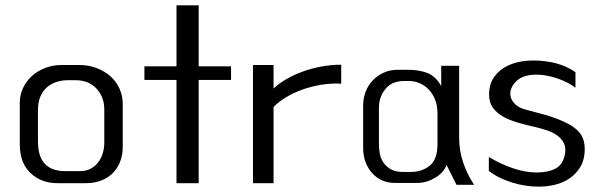

<svg xmlns="http://www.w3.org/2000/svg" viewBox="-20 -661 2254 718"><path d="M54 -277Q54 -305 65.5 -330.5Q77 -356 98 -375.5Q119 -395 148 -406.5Q177 -418 212 -418H274Q313 -418 344 -405.5Q375 -393 396 -373Q417 -353 428 -327Q439 -301 439 -273V-111Q439 -83 430 -58.5Q421 -34 403.5 -15.5Q386 3 360 13.5Q334 24 301 24H195Q134 24 94 -14Q54 -52 54 -121ZM122 -132Q122 -110 126.5 -90Q131 -70 142.5 -54.5Q154 -39 174 -30Q194 -21 226 -21H277Q303 -21 320.5 -31Q338 -41 349 -56.5Q360 -72 365 -90.5Q370 -109 370 -127V-252Q370 -298 341 -329.5Q312 -361 263 -361H233Q211 -361 191 -354.5Q171 -348 155.5 -334.5Q140 -321 131 -300Q122 -279 122 -251Z M520 -413H640V-641H723V-413H844V-362H723V24H640V-362H520Z M926 -418H1003V-330Q1022 -348 1050 -364.5Q1078 -381 1111 -393Q1144 -405 1181 -412Q1218 -419 1256 -419V-348Q1229 -350 1195.5 -346Q1162 -342 1127.5 -331.5Q1093 -321 1060.5 -303.5Q1028 -286 1003 -261V24H926Z M1338 -265Q1338 -294 1347.5 -318.5Q1357 -343 1374.5 -361Q1392 -379 1415.5 -389.5Q1439 -400 1466 -400H1506Q1549 -400 1579.5 -387.5Q1610 -375 1630 -339V-415H1697V-146Q1697 -98 1712 -53.5Q1727 -9 1753 30H1687L1650 -44Q1639 -15 1607 4Q1575 23 1541 23H1454Q1431 23 1410 14Q1389 5 1373 -12Q1357 -29 1347.5 -53.5Q1338 -78 1338 -108ZM1397 -123Q1397 -107 1400 -88.5Q1403 -70 1413 -54.5Q1423 -39 1440.5 -28.5Q1458 -18 1488 -18H1516Q1558 -18 1587 -41.5Q1616 -65 1616 -121V-237Q1616 -266 1607 -288.5Q1598 -311 1583 -326.5Q1568 -342 1549 -350Q1530 -358 1510 -358H1489Q1471 -358 1454.5 -352Q1438 -346 1425.5 -333Q1413 -320 1405 -301Q1397 -282 1397 -255Z M1808 -74Q1853 -47 1899 -31.5Q1945 -16 1987 -16Q2027 -16 2054.5 -29Q2082 -42 2091 -77Q2098 -104 2090 -122.5Q2082 -141 2065 -153.5Q2048 -166 2025.5 -173.5Q2003 -181 1981 -186Q1946 -194 1915 -203Q1884 -212 1860.5 -225.5Q1837 -239 1823 -258.5Q1809 -278 1809 -307Q1809 -347 1828.5 -374Q1848 -401 1880 -416Q1912 -431 1953 -434Q1994 -437 2038 -429Q2092 -419 2132 -391V-333Q2111 -349 2082 -361Q2053 -373 2022.5 -378.5Q1992 -384 1963.5 -380.5Q1935 -377 1916 -362Q1899 -348 1892.5 -331.5Q1886 -315 1889.5 -299.5Q1893 -284 1907.5 -270.5Q1922 -257 1946 -251Q1989 -240 2020.5 -231Q2052 -222 2084 -208Q2129 -189 2149.5 -162Q2170 -135 2166 -88Q2163 -56 2148 -33Q2133 -10 2110 6Q2087 22 2057 29.5Q2027 37 1994 37Q1972 37 1947.5 33.5Q1923 30 1898 22.5Q1873 15 1850 4Q1827 -7 1808 -22Z"/></svg>

Font: BM HANNA Air
Style: Regular
Weight: 400
Designer: Woowa Brothers : Cheoljun Lim; Soyoung Lee; Taehyun Cha; Byungsun Park; Minjin Kim; Hyesun Chae; Myungsoo Han; Bongjin K
Foundry: Sandoll Communications Inc.
Version: Version 1.000;PS 1;hotconv 16.6.51;makeotf.lib2.5.65220